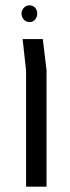

<svg xmlns="http://www.w3.org/2000/svg" viewBox="-20 -702 264 722"><path d="M61 -651Q61 -663 69.5 -672.5Q78 -682 91 -682Q104 -682 112 -673Q120 -664 120 -651Q120 -638 112 -628.5Q104 -619 91 -619Q78 -619 69.5 -628.5Q61 -638 61 -651ZM78 0V-438L65 -555H141L155 -438V0Z"/></svg>

Font: Assistant
Style: Regular
Weight: 400
Designer: Hebrew By Ben Nathan, Latin by Paul Hunt
Version: Version 2.001;PS 002.001;hotconv 1.0.88;makeotf.lib2.5.64775